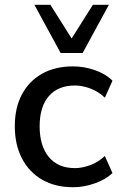

<svg xmlns="http://www.w3.org/2000/svg" viewBox="-20 -775 507 804"><path d="M286 9Q211 9 156.5 -22.5Q102 -54 72 -111.5Q42 -169 42 -247Q42 -324 72 -380Q102 -436 156.5 -466.5Q211 -497 286 -497Q332 -497 377 -481.5Q422 -466 451 -437L419 -366Q392 -392 358 -404.5Q324 -417 294 -417Q223 -417 184.5 -372.5Q146 -328 146 -246Q146 -164 184.5 -117.5Q223 -71 294 -71Q324 -71 358 -83.5Q392 -96 419 -122L451 -50Q422 -23 376.5 -7Q331 9 286 9ZM234 -553 124 -755H191L280 -614L369 -755H436L326 -553Z"/></svg>

Font: Nunito Sans 12pt ExtraLight SemiBold
Style: Regular
Weight: 600
Version: Version 3.101;gftools[0.9.27]